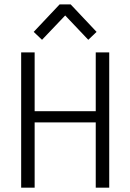

<svg xmlns="http://www.w3.org/2000/svg" viewBox="-20 -870 604 890"><path d="M78.1 0V-627H140.6V-331.5L118.7 -354.5H445.8L423.8 -331.5V-627H486.3V0H423.8V-326.2L445.8 -302.7H118.7L140.6 -326.2V0ZM174.8 -685.5 136.2 -722.2 256.3 -849.6H307.6L427.7 -722.2L389.2 -685.5L282.2 -798.3Z"/></svg>

Font: Anaheim
Style: Regular
Weight: 400
Designer: Vernon Adams
Foundry: Vernon Adams
Version: Version 2.001